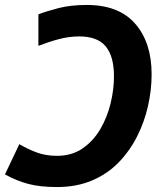

<svg xmlns="http://www.w3.org/2000/svg" viewBox="-24 -744 656 775"><path d="M326 -724Q456 -724 522 -648Q588 -572 588 -444Q588 -381 573.5 -316.5Q559 -252 529.5 -193.5Q500 -135 455 -88.5Q410 -42 347.5 -15.5Q285 11 206 11Q138 11 90.5 -1.5Q43 -14 -4 -40L54 -162Q88 -142 124.5 -128.5Q161 -115 206 -115Q266 -115 309.5 -145Q353 -175 381 -223Q409 -271 422.5 -327Q436 -383 436 -436Q436 -517 402.5 -557Q369 -597 296 -597Q255 -597 213.5 -586Q172 -575 131 -559V-686Q161 -698 211 -711Q261 -724 326 -724Z"/></svg>

Font: Noto IKEA Latin
Style: Bold Italic
Weight: 700
Italic angle: -12°
Designer: Monotype Design Team
Foundry: Monotype Imaging Inc.
Version: Version 1.0